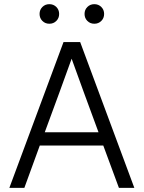

<svg xmlns="http://www.w3.org/2000/svg" viewBox="-20 -902 690 922"><path d="M476 -203H171L97 0H25L285 -700H365L625 0H551ZM195 -267H453L382 -460L324 -620L266 -460ZM217 -788Q197 -788 183.5 -801.5Q170 -815 170 -835Q170 -855 183.5 -868.5Q197 -882 217 -882Q237 -882 250.5 -868.5Q264 -855 264 -835Q264 -815 250.5 -801.5Q237 -788 217 -788ZM433 -788Q413 -788 399.5 -801.5Q386 -815 386 -835Q386 -855 399.5 -868.5Q413 -882 433 -882Q453 -882 466.5 -868.5Q480 -855 480 -835Q480 -815 466.5 -801.5Q453 -788 433 -788Z"/></svg>

Font: PT Root UI Web
Style: Regular
Weight: 400
Designer: Vitaly Kuzmin
Foundry: ParaType Ltd.
Version: Version 1.000W